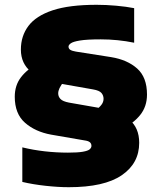

<svg xmlns="http://www.w3.org/2000/svg" viewBox="-20 -769 674 800"><path d="M266.5 11Q222.5 11 170 5.2Q117.5 -0.5 73 -11V-155Q118 -144 166.5 -138.5Q215 -133 263 -133Q304 -133 325.2 -136.8Q346.5 -140.5 353.8 -147Q361 -153.5 361 -161Q361 -171 354.2 -176.5Q347.5 -182 332 -184L193 -208Q127 -220 84.2 -257.5Q41.5 -295 41.5 -366Q41.5 -413.5 67.5 -447.2Q93.5 -481 138 -504L248 -432Q234 -414.5 228.2 -402.2Q222.5 -390 222.5 -380Q222.5 -366.5 232 -356.5Q241.5 -346.5 267.5 -341.5L407.5 -317Q477 -304.5 518.5 -270.8Q560 -237 560 -174Q560 -88.5 487.2 -38.8Q414.5 11 266.5 11ZM486 -230 370 -301.5Q393 -320 402.2 -331.8Q411.5 -343.5 411.5 -357.5Q411.5 -371 402.8 -381.5Q394 -392 367.5 -396.5L228.5 -421Q154 -434 110.5 -468.8Q67 -503.5 67 -562.5Q67 -619 98.5 -661Q130 -703 199.2 -726Q268.5 -749 382.5 -749Q422.5 -749 464.2 -745.2Q506 -741.5 539 -735V-591Q505 -598 470 -601.5Q435 -605 400 -605Q342 -605 313.2 -600.2Q284.5 -595.5 275 -588.5Q265.5 -581.5 265.5 -575Q265.5 -566 273.2 -561.2Q281 -556.5 296.5 -554L443 -531Q510.5 -520 551.5 -483.5Q592.5 -447 592.5 -375Q592.5 -325 563.8 -289.5Q535 -254 486 -230Z"/></svg>

Font: Encode Sans SemiExpanded Black
Style: Regular
Weight: 900
Width: 6
Designer: Multiple Designers
Foundry: Impallari Type
Version: Version 3.002